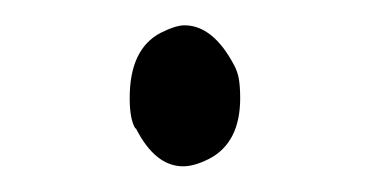

<svg xmlns="http://www.w3.org/2000/svg" viewBox="-20 -330 290 151"><path d="M125 -310.1Q147.5 -310.1 164.1 -278.8Q167 -273.4 168 -267.1Q168.9 -260.7 168.9 -252.9Q168.9 -217.8 144.5 -205.1Q132.8 -199.2 124 -199.2Q102.1 -199.2 86.9 -229H86.4Q82 -236.3 82 -252.9Q82 -291.5 106.4 -304.2Q118.2 -310.1 125 -310.1Z"/></svg>

Font: Atsinvsda
Style: Regular
Weight: 400
Designer: Al Webster
Foundry: Al Webster and Michael Everson
Version: Version 2.000